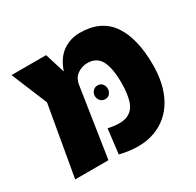

<svg xmlns="http://www.w3.org/2000/svg" viewBox="-134 -743 930 910"><g transform="rotate(-30 331.0 -288.5)"><path d="M39 0 106 -383 25 -579H214L248 -470Q270 -534 311.5 -562.5Q353 -591 404 -591Q520 -591 575 -511.5Q630 -432 630 -286Q630 -179 588.5 -105Q547 -31 468 -1.5Q389 28 277 1L293 -133Q363 -118 398 -133.5Q433 -149 445.5 -189Q458 -229 458 -286Q458 -369 436 -409Q414 -449 364 -449Q334 -449 308.5 -431Q283 -413 278 -373L221 0ZM353 -333Q370 -333 379 -321.5Q388 -310 388 -296Q388 -281 379 -269.5Q370 -258 353 -258Q337 -258 327 -269.5Q317 -281 317 -296Q317 -310 327 -321.5Q337 -333 353 -333Z"/></g></svg>

Font: Assistant ExtraBold
Style: Regular
Weight: 800
Designer: Hebrew By Ben Nathan, Latin by Paul Hunt
Version: Version 3.000